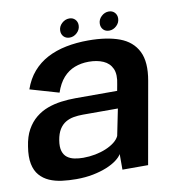

<svg xmlns="http://www.w3.org/2000/svg" viewBox="-81 -783 795 862"><g transform="rotate(-10 317.0 -352.0)"><path d="M198 6Q240 6 275 -1Q310 -8 337.5 -19.2Q365 -30.5 383.2 -44.2Q401.5 -58 409 -71V0H526L592 -372.5Q607 -456.5 582.2 -506Q557.5 -555.5 500 -576.8Q442.5 -598 358 -598Q304 -598 256.8 -588.5Q209.5 -579 171 -558.8Q132.5 -538.5 104.2 -506Q76 -473.5 60 -427.5L191 -389.5Q205 -431 227.5 -456Q250 -481 279.5 -492.2Q309 -503.5 343.5 -503.5Q381.5 -503.5 409.5 -491.2Q437.5 -479 449.8 -452Q462 -425 452 -379.5L447 -352.5H257Q224.5 -352.5 191.8 -348.2Q159 -344 129.2 -333Q99.5 -322 75 -302Q50.5 -282 33.2 -251.2Q16 -220.5 9.5 -175.5Q2 -129.5 8.5 -97.2Q15 -65 32.8 -44.8Q50.5 -24.5 76.2 -13.2Q102 -2 133.2 2Q164.5 6 198 6ZM245.5 -83Q224.5 -83 205.8 -86.8Q187 -90.5 173.2 -100.8Q159.5 -111 153.5 -130Q147.5 -149 152.5 -179.5Q157.5 -209.5 169.2 -228.2Q181 -247 197.8 -257Q214.5 -267 234.8 -270.5Q255 -274 276.5 -274H436.5L412 -153Q405 -138 388.8 -125.2Q372.5 -112.5 350 -103Q327.5 -93.5 300.5 -88.2Q273.5 -83 245.5 -83ZM279.5 -625Q298 -625 313 -639.2Q328 -653.5 328 -673Q328 -689 317.8 -699.5Q307.5 -710 291.5 -710Q272.5 -710 257.2 -695.8Q242 -681.5 242 -662Q242 -646 252.2 -635.5Q262.5 -625 279.5 -625ZM459.5 -625Q478 -625 493 -639.2Q508 -653.5 508 -673Q508 -689 497.8 -699.5Q487.5 -710 471.5 -710Q452.5 -710 437.5 -695.8Q422.5 -681.5 422.5 -662Q422.5 -646 432.5 -635.5Q442.5 -625 459.5 -625Z"/></g></svg>

Font: Anybody UltraCondensed Thin SemiBold
Style: Italic
Weight: 600
Italic angle: -10°
Version: Version 1.111